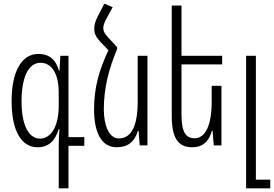

<svg xmlns="http://www.w3.org/2000/svg" viewBox="-20 -790 1488 1043"><path d="M299 233H352V2H438V-45H352V-487H308L303 -406H300C285 -463 250 -497 188 -497C94 -497 43 -395 43 -241C43 -83 94 10 184 10C244 10 280 -25 299 -89H303C300 -56 299 -20 299 -4ZM197 -37C139 -37 97 -104 97 -240C97 -367 133 -449 200 -449C262 -449 299 -388 299 -287V-215C299 -107 259 -37 197 -37Z M616 -534 568 -586C548 -607 541 -621 541 -638C541 -652 548 -671 559 -690L592 -751L547 -770L510 -699C498 -675 492 -656 492 -635C492 -609 500 -590 523 -565L569 -517C518 -408 491 -315 491 -195C491 -73 530 10 613 10C675 10 711 -20 729 -79H733L739 0H781V-487H728V-239C728 -108 695 -38 625 -38C571 -38 544 -112 544 -196C544 -315 572 -417 616 -523Z M1183 -324H1130V-239C1130 -112 1097 -39 1037 -39C990 -39 966 -70 966 -167V-440H1187V-487H966V-760H913V-159C913 -31 954 10 1025 10C1079 10 1115 -20 1131 -79H1135L1141 0H1183Z M1317 233H1448V186H1370V-487H1317Z"/></svg>

Font: Noto Sans Armenian ExtraCondensed Light
Style: Regular
Weight: 300
Width: 2
Designer: Monotype Design Team
Foundry: Monotype Imaging Inc.
Version: Version 2.008